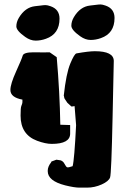

<svg xmlns="http://www.w3.org/2000/svg" viewBox="-20 -649 576 866"><path d="M457 -623.5Q496.6 -609.4 496.6 -567.9Q496.6 -498.5 435.1 -477.1Q412.1 -468.8 388.7 -468.8Q365.2 -468.8 341.8 -485.4Q301.8 -513.7 301.8 -533Q301.8 -552.2 313 -571.3Q341.3 -619.1 386.2 -624Q403.8 -626 411.6 -627Q425.3 -628.9 433.6 -628.9Q441.9 -628.9 457 -623.5ZM301.8 -168.9Q292.5 -178.2 283.7 -185.5L271 -204.6Q269 -210 268.6 -215.3L267.6 -217.3Q278.3 -316.9 296.9 -361.8Q315.4 -406.7 325.2 -408.2Q380.4 -418 407.7 -418Q492.7 -418 493.2 -374.5Q493.2 -374 487.8 -120.1Q482.4 133.8 476.6 151.1Q470.7 168.5 438.7 182.9Q406.7 197.3 372.6 197.3H338.4Q315.4 197.3 273.9 187Q195.3 167 195.3 123V121.1Q195.3 102.5 210.4 83.5L211.9 79.6L234.4 71.3L253.4 74.2Q264.6 78.1 270 88.4Q278.3 104 282.7 105.5Q288.1 107.4 307.6 100.6Q315.4 71.8 323.2 -84.5L316.4 -170.4L306.6 -168.9ZM209 -620.6Q248.5 -606.4 248.5 -564.9Q248.5 -495.6 187 -474.1Q164.1 -465.8 140.6 -465.8Q117.2 -465.8 93.8 -482.4Q53.7 -510.7 53.7 -530Q53.7 -549.3 64.9 -568.4Q93.3 -616.2 138.2 -621.1Q155.8 -623 163.6 -624Q177.2 -626 185.5 -626Q193.8 -626 209 -620.6ZM204.1 -413.1Q219.7 -401.9 235.8 -391.1Q249.5 -233.4 252 -86.4L296.4 -85V-46.4Q296.4 0 213.4 0Q185.1 0 147 -14.2Q72.8 -42 72.8 -127.4Q72.8 -163.6 76.2 -170.9Q81.1 -182.6 81.1 -187.7Q81.1 -192.9 81.1 -194.1Q81.1 -195.3 81.1 -196.3Q81.1 -198.2 81.1 -199.7Q26.9 -209.5 26.9 -243.2Q26.9 -270 52.5 -326.4Q78.1 -382.8 82.3 -397.9Q86.4 -413.1 131.3 -413.1H136.7Q159.7 -412.6 176 -412.6Q192.4 -412.6 204.1 -413.1Z"/></svg>

Font: Drukaatie burti
Style: Heavy
Weight: 800
Version: Version 0.14